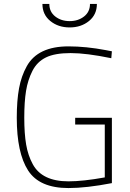

<svg xmlns="http://www.w3.org/2000/svg" viewBox="-20 -944 659 973"><path d="M361 -313V-347H547V-16Q418 9 327 9Q180 9 122.5 -80Q65 -169 65 -347Q65 -434 76.5 -496.5Q88 -559 116 -609Q172 -709 327 -709Q416 -709 516 -690L547 -684L544 -649Q418 -675 338 -675Q258 -675 213 -653Q168 -631 144.5 -585Q121 -539 112 -483.5Q103 -428 103 -347.5Q103 -267 112.5 -211.5Q122 -156 146 -112Q193 -25 327 -25Q401 -25 511 -45V-313ZM195 -924H230Q230 -884 260 -860.5Q290 -837 333 -837Q376 -837 406 -860.5Q436 -884 436 -924H471Q471 -870 431 -837.5Q391 -805 333 -805Q275 -805 235 -837.5Q195 -870 195 -924Z"/></svg>

Font: Titillium Web ExtraLight
Style: Regular
Weight: 275
Version: Version 1.002;PS 57.000;hotconv 1.0.70;makeotf.lib2.5.55311